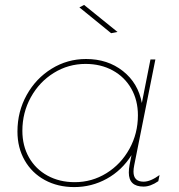

<svg xmlns="http://www.w3.org/2000/svg" viewBox="-20 -759 730 781"><path d="M322 -739 458 -629 432 -624 303 -729ZM51 -224Q51 -305 88.5 -372.5Q126 -440 190 -479.5Q254 -519 330 -519Q418 -519 480 -470Q542 -421 557 -340L592 -517H612L526 -87Q523 -72 523 -61Q523 -20 564 -20Q592 -20 629 -47L624 -22Q592 0 564 0Q504 0 504 -57Q504 -72 507 -88L515 -128Q476 -66 414.5 -32Q353 2 282 2Q215 2 162.5 -26.5Q110 -55 80.5 -106.5Q51 -158 51 -224ZM541 -290Q541 -351 514 -398.5Q487 -446 438.5 -472.5Q390 -499 328 -499Q258 -499 199 -462.5Q140 -426 105.5 -363.5Q71 -301 71 -227Q71 -166 98 -118.5Q125 -71 173.5 -44.5Q222 -18 284 -18Q354 -18 413 -54.5Q472 -91 506.5 -153.5Q541 -216 541 -290Z"/></svg>

Font: TypoPRO Montserrat Alternates
Style: Italic
Weight: 250
Italic angle: -11.3°
Designer: Julieta Ulanovsky
Foundry: Julieta Ulanovsky
Version: Version 6.001